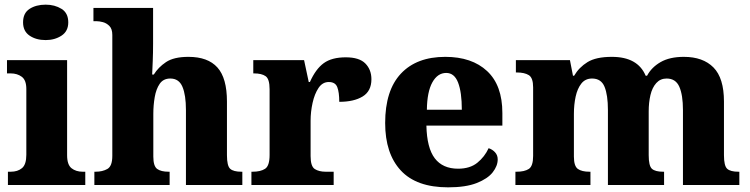

<svg xmlns="http://www.w3.org/2000/svg" viewBox="-20 -794 3218 824"><path d="M176 -622Q135 -622 107 -641Q79 -660 79 -698Q79 -738 107 -756Q135 -774 176 -774Q215 -774 244 -756Q273 -738 273 -698Q273 -660 244 -641Q215 -622 176 -622ZM14 0V-57H26Q56 -57 74.5 -72.5Q93 -88 93 -130V-412Q93 -450 73.5 -464.5Q54 -479 26 -479H10V-536H268V-128Q268 -87 287 -72Q306 -57 335 -57H346V0Z M385 0V-57H390Q420 -57 441 -69Q462 -81 462 -125V-644Q462 -670 449.5 -682.5Q437 -695 421.5 -699Q406 -703 395 -703H381V-760H637V-606Q637 -568 635.5 -531.5Q634 -495 633 -474H640Q659 -505 692.5 -527.5Q726 -550 789 -550Q872 -550 913 -504.5Q954 -459 954 -358V-128Q954 -82 968 -69.5Q982 -57 1016 -57H1020V0H778V-322Q778 -386 763 -421.5Q748 -457 711 -457Q681 -457 665.5 -434.5Q650 -412 644 -377Q638 -342 638 -305V-122Q638 -81 654.5 -69Q671 -57 704 -57H708V0Z M1059 0V-57H1064Q1098 -57 1117.5 -69.5Q1137 -82 1137 -129V-411Q1137 -455 1120 -467Q1103 -479 1070 -479H1067V-536H1285L1305 -442H1310Q1335 -498 1369.5 -523Q1404 -548 1464 -548Q1522 -548 1548 -521.5Q1574 -495 1574 -454Q1574 -403 1536.5 -380Q1499 -357 1436 -357Q1436 -398 1427.5 -420Q1419 -442 1391 -442Q1364 -442 1347 -416.5Q1330 -391 1321.5 -352.5Q1313 -314 1313 -276V-124Q1313 -80 1331 -68.5Q1349 -57 1378 -57H1412V0Z M1903 10Q1767 10 1700 -62.5Q1633 -135 1633 -266Q1633 -406 1700.5 -478Q1768 -550 1891 -550Q2005 -550 2070.5 -489Q2136 -428 2136 -309V-255H1810Q1812 -159 1846 -114.5Q1880 -70 1946 -70Q1997 -70 2028.5 -95.5Q2060 -121 2077 -158Q2093 -153 2104.5 -140.5Q2116 -128 2116 -110Q2116 -82 2094.5 -54.5Q2073 -27 2026 -8.5Q1979 10 1903 10ZM1962 -323Q1962 -398 1946 -439.5Q1930 -481 1895 -481Q1858 -481 1835.5 -440.5Q1813 -400 1812 -323Z M2192 0V-57H2197Q2231 -57 2249.5 -69Q2268 -81 2268 -125V-419Q2268 -460 2249.5 -471.5Q2231 -483 2198 -483H2194V-536H2426L2439 -469H2444Q2465 -505 2501.5 -527.5Q2538 -550 2606 -550Q2717 -550 2751 -469H2757Q2776 -505 2815 -527.5Q2854 -550 2915 -550Q2997 -550 3042 -504.5Q3087 -459 3087 -358V-128Q3087 -82 3101 -69.5Q3115 -57 3149 -57H3153V0H2911V-322Q2911 -386 2895.5 -421.5Q2880 -457 2841 -457Q2814 -457 2796.5 -437.5Q2779 -418 2771.5 -386Q2764 -354 2764 -316V-128Q2764 -82 2778 -69.5Q2792 -57 2826 -57H2830V0H2589V-322Q2589 -386 2574.5 -421.5Q2560 -457 2521 -457Q2492 -457 2475 -435.5Q2458 -414 2450.5 -379.5Q2443 -345 2443 -305V-122Q2443 -81 2460 -69Q2477 -57 2510 -57H2514V0Z"/></svg>

Font: Noto Serif Telugu ExtraBold
Style: Regular
Weight: 800
Designer: Jelle Bosma - Monotype Design Team
Foundry: Monotype Imaging Inc.
Version: Version 2.005; ttfautohint (v1.8.4.7-5d5b)